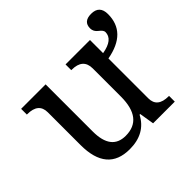

<svg xmlns="http://www.w3.org/2000/svg" viewBox="-153 -806 994 994"><g transform="rotate(-45 344.0 -309.0)"><path d="M526.9 -439.9Q612.8 -454.6 612.8 -508.8Q612.8 -522 591.3 -538.1Q569.8 -554.2 569.8 -578.1Q569.8 -627.9 627 -627.9Q688 -627.9 688 -564.9Q688 -430.2 526.9 -400.9V-108.9Q526.9 -42 608.9 -42H611.8V0H453.1L439.9 -81.1H435.1Q387.7 9.8 272.9 9.8Q107.9 9.8 107.9 -186V-425.8Q107.9 -494.1 25.9 -494.1H22.9V-536.1H202.1V-190.9Q202.1 -54.2 307.1 -54.2Q433.1 -54.2 433.1 -215.8V-421.9Q433.1 -494.1 351.1 -494.1H348.1V-536.1H526.9ZM634.8 0Z"/></g></svg>

Font: Noto Serif
Style: Regular
Weight: 400
Designer: Monotype Design team
Foundry: Monotype Imaging Inc.
Version: Version 1.02